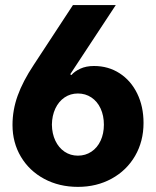

<svg xmlns="http://www.w3.org/2000/svg" viewBox="-20 -727 616 757"><path d="M29.3 -234.4Q29.3 -293 49.6 -349.6Q69.8 -406.2 113.3 -471.7L267.6 -707H436.5L256.8 -434.1L261.7 -431.2Q273.4 -445.3 296.4 -456.1Q319.3 -466.8 350.6 -466.8Q407.2 -466.8 451.7 -438Q496.1 -409.2 521 -358.2Q545.9 -307.1 545.9 -242.2Q545.9 -169.9 512.7 -112.5Q479.5 -55.2 420.4 -22.7Q361.3 9.8 287.1 9.8Q213.4 9.8 154.5 -21.7Q95.7 -53.2 62.5 -108.9Q29.3 -164.6 29.3 -234.4ZM389.6 -235.4Q389.6 -271 376.7 -299.1Q363.8 -327.1 340.3 -342.8Q316.9 -358.4 287.1 -358.4Q257.8 -358.4 234.6 -342.8Q211.4 -327.1 198.2 -299.1Q185.1 -271 184.6 -235.4Q185.1 -200.2 198.2 -172.4Q211.4 -144.5 234.6 -128.9Q257.8 -113.3 287.1 -113.3Q316.9 -113.3 340.3 -128.9Q363.8 -144.5 376.7 -172.4Q389.6 -200.2 389.6 -235.4Z"/></svg>

Font: Pretendard GOV ExtraBold
Style: Regular
Weight: 800
Designer: Base glyphs from Inter by Rasmus Andersson; Hangeul glyphs from Noto Sans CJK(Source Han Sans) by Jang Soo-young and Kan
Foundry: Kil Hyung-jin
Version: Version 1.309